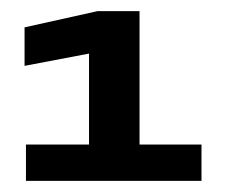

<svg xmlns="http://www.w3.org/2000/svg" viewBox="-20 -699 406 344"><path d="M26.5 -375H341V-440H230V-679H154.5L24 -650V-581L139.5 -603V-440H26.5Z"/></svg>

Font: Anybody UltraCondensed Thin ExtraBold
Style: Regular
Weight: 800
Version: Version 1.111